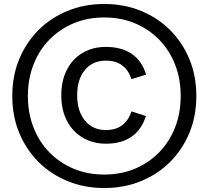

<svg xmlns="http://www.w3.org/2000/svg" viewBox="-20 -838 1052 968"><path d="M505.9 110Q406.7 110 321.7 75.5Q236.7 41 174.2 -21.5Q111.7 -84 76.8 -168.5Q41.9 -253 41.9 -354Q41.9 -455 76.8 -539.5Q111.7 -624 174.2 -686.5Q236.7 -749 321.7 -783.5Q406.7 -818 505.9 -818Q605 -818 690 -783.5Q774.9 -749 837.5 -686.5Q900 -624 935 -539.5Q969.9 -455 969.9 -354Q969.9 -253 935 -168.5Q900 -84 837.5 -21.5Q774.9 41 690 75.5Q605 110 505.9 110ZM505.9 42Q589.8 42 660 12.7Q730.3 -16.7 782.3 -69.9Q834.4 -123.2 862.7 -195.6Q891 -267.9 891 -354Q891 -440.1 862.7 -512.4Q834.4 -584.8 782.3 -638.1Q730.3 -691.3 660 -720.7Q589.8 -750 505.9 -750Q421.8 -750 351.5 -720.7Q281.3 -691.3 229.2 -638.1Q177 -584.8 148.8 -512.4Q120.6 -440.1 120.6 -354Q120.6 -267.9 148.8 -195.6Q177 -123.2 229.2 -69.9Q281.3 -16.7 351.5 12.7Q421.8 42 505.9 42ZM515 -113.5Q448.7 -113.5 397.4 -143.7Q346.2 -173.8 317.6 -228.8Q289 -283.8 289 -357.5Q289 -431.3 317.2 -486.2Q345.3 -541.1 396.2 -571.3Q447 -601.5 514.2 -601.5Q593.1 -601.5 644.4 -566.3Q695.7 -531.1 716.6 -461.9L642.7 -438.9Q627.9 -485 595.8 -508.6Q563.7 -532.3 513.9 -532.3Q447.7 -532.3 408.4 -485.8Q369.1 -439.3 369.1 -357.5Q369.1 -277.5 408.4 -229.9Q447.7 -182.3 513.9 -182.3Q563.4 -182.3 595.6 -206.4Q627.7 -230.4 642.7 -276.5L715.6 -253.1Q694.7 -185.2 643.9 -149.3Q593.1 -113.5 515 -113.5Z"/></svg>

Font: TikTok Sans Light
Style: Regular
Weight: 300
Version: Version 4.000